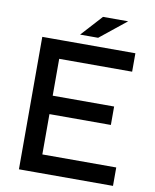

<svg xmlns="http://www.w3.org/2000/svg" viewBox="-92 -915 795 985"><g transform="rotate(10 305.5 -422.5)"><path d="M75 0V-690H180V0ZM125 0V-96H565V0ZM125 -306V-402H500V-306ZM125 -594V-690H560V-594ZM264 -735 364 -845H495L358 -735Z"/></g></svg>

Font: Radio Canada Big
Style: Regular
Weight: 400
Designer: Étienne Aubert Bonn
Foundry: Coppers and Brasses
Version: Version 1.001